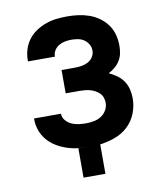

<svg xmlns="http://www.w3.org/2000/svg" viewBox="-76 -590 652 778"><g transform="rotate(-10 250.0 -200.5)"><path d="M205 127V6Q216 7 227 7.5Q238 8 249 8H251Q227 8 204 5.5Q181 3 158.5 -4.5Q136 -12 116 -24Q96 -36 80.5 -54Q65 -72 57 -94.5Q49 -117 49 -140V-144H160V-143Q160 -128 170.5 -116Q181 -104 194.5 -98Q208 -92 223 -90Q238 -88 253 -88Q269 -88 285.5 -91Q302 -94 315.5 -102.5Q329 -111 337.5 -125.5Q346 -140 346 -156Q346 -167 342.5 -177.5Q339 -188 331 -196Q323 -204 313.5 -209Q304 -214 293.5 -217Q283 -220 272 -221Q261 -222 250 -222H193V-318H250Q264 -318 277.5 -320.5Q291 -323 303 -329.5Q315 -336 322.5 -348Q330 -360 330 -374Q330 -388 323 -400Q316 -412 305 -419.5Q294 -427 280.5 -429.5Q267 -432 253 -432Q240 -432 227 -429.5Q214 -427 202.5 -420.5Q191 -414 183.5 -402.5Q176 -391 176 -378V-376H65V-382Q65 -404 72 -426Q79 -448 92.5 -465.5Q106 -483 125 -495.5Q144 -508 165 -515.5Q186 -523 208.5 -525.5Q231 -528 253 -528Q276 -528 298.5 -525Q321 -522 342.5 -514.5Q364 -507 383 -493.5Q402 -480 415.5 -461.5Q429 -443 435 -420.5Q441 -398 441 -376Q441 -359 438 -343.5Q435 -328 426.5 -314Q418 -300 405.5 -289.5Q393 -279 379 -272Q396 -264 411.5 -253Q427 -242 437.5 -226.5Q448 -211 452.5 -192.5Q457 -174 457 -155Q457 -123 445 -93Q433 -63 410 -41.5Q387 -20 356.5 -9Q326 2 295 6V127Z"/></g></svg>

Font: Iosevka Term Curly
Style: Bold
Weight: 700
Designer: Belleve Invis
Foundry: Belleve Invis
Version: Version 32.3.0